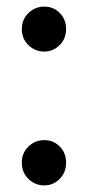

<svg xmlns="http://www.w3.org/2000/svg" viewBox="-20 -555 267 581"><path d="M114 -399Q86 -399 66 -418.5Q46 -438 46 -467Q46 -496 66 -515.5Q86 -535 114 -535Q142 -535 161 -515.5Q180 -496 180 -467Q180 -438 160.5 -418.5Q141 -399 114 -399ZM114 6Q86 6 66 -13.5Q46 -33 46 -63Q46 -92 66 -111.5Q86 -131 114 -131Q142 -131 161 -111.5Q180 -92 180 -63Q180 -33 160.5 -13.5Q141 6 114 6Z"/></svg>

Font: false
Style: Regular
Weight: 500
Designer: Julieta Ulanovsky
Foundry: Julieta Ulanovsky
Version: Version 7.222;hotconv 1.0.109;makeotfexe 2.5.65596